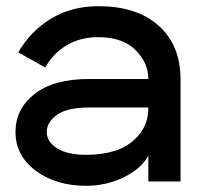

<svg xmlns="http://www.w3.org/2000/svg" viewBox="-20 -587 653 620"><path d="M259 -87Q310 -87 353 -100.5Q396 -114 427.5 -150Q459 -186 459 -240H269Q198 -240 164.5 -216.5Q131 -193 131 -161Q131 -129 164.5 -108Q198 -87 259 -87ZM459 -332Q459 -385 417 -426Q375 -467 297 -467Q239 -467 195 -440.5Q151 -414 126 -369L39 -418Q78 -486 144.5 -526.5Q211 -567 297 -567Q423 -567 493 -503.5Q563 -440 563 -331V-1H459V-84Q435 -41 378.5 -14Q322 13 259 13Q160 13 95 -36Q30 -85 30 -161Q30 -235 91.5 -283.5Q153 -332 269 -332Z"/></svg>

Font: Edgecutting Lite Sharp
Style: Medium
Weight: 500
Designer: RandomMaerks (Nguyen Gia Bao)
Version: Version 1.0